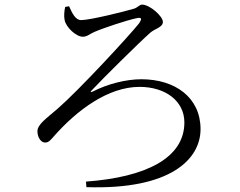

<svg xmlns="http://www.w3.org/2000/svg" viewBox="-20 -774 1040 831"><path d="M262 -744C258 -726 256 -702 260 -686C266 -657 308 -615 339 -615C357 -615 370 -628 389 -636C428 -653 531 -687 570 -695C596 -701 594 -691 582 -673C539 -619 323 -385 230 -304C183 -263 142 -236 142 -206C142 -180 157 -157 175 -157C191 -157 199 -168 214 -185C314 -298 448 -398 584 -398C696 -398 778 -337 778 -244C778 -90 612 -7 352 12L354 36C718 48 848 -85 848 -215C848 -352 738 -431 592 -431C526 -431 446 -411 382 -378C372 -373 369 -375 378 -384C420 -429 579 -587 631 -633C651 -650 685 -656 685 -679C685 -704 628 -754 595 -754C582 -754 577 -740 555 -735C518 -724 370 -687 331 -687C306 -687 292 -718 279 -747Z"/></svg>

Font: Source Han Serif AKR9
Style: Regular
Weight: 400
Designer: Ryoko NISHIZUKA 西塚涼子 (kana & ideographs); Frank Grießhammer (Latin, Greek & Cyrillic); Sandoll Communications 산돌커뮤니케이션, 
Foundry: Adobe Systems Incorporated
Version: Version 1.005;hotconv 1.0.107;makeotfexe 2.5.65593